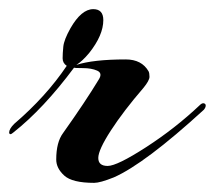

<svg xmlns="http://www.w3.org/2000/svg" viewBox="-39 -392 470 420"><path d="M275 -200Q231 -149 203.5 -106.5Q176 -64 176 -46.5Q176 -29 196.5 -29Q217 -29 280.5 -70Q344 -111 398 -162Q403 -167 407 -166Q411 -165 411 -161Q411 -157 407 -152Q278 -34 210 -4Q180 8 167 8Q119 8 101.5 -8Q84 -24 84 -43Q84 -81 99 -101Q148 -170 177 -218Q186 -232 173.5 -237.5Q161 -243 142.5 -243Q124 -243 123 -244Q56 -154 -10 -102Q-18 -95 -19 -102Q-19 -110 -8 -121Q62 -181 107 -248Q98 -254 98 -264.5Q98 -275 99.5 -290Q101 -305 115 -330Q139 -372 165 -372Q187 -372 187 -348Q187 -315 156 -276Q141 -258 128 -250Q165 -262 236 -262Q271 -262 286 -236Q288 -232 288 -224Q288 -216 275 -200Z"/></svg>

Font: Arizonia
Style: Regular
Weight: 400
Designer: Robert E. Leuschke
Foundry: Robert E. Leuschke
Version: Version 1.003